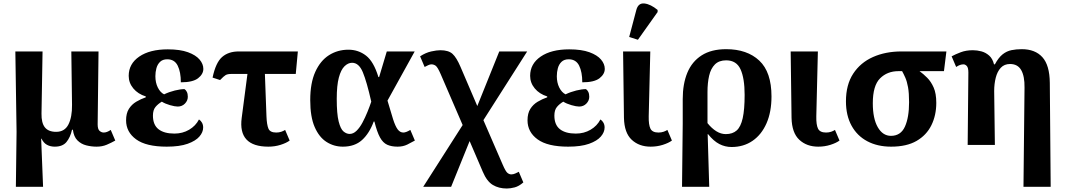

<svg xmlns="http://www.w3.org/2000/svg" viewBox="-20 -831 6111 1101"><path d="M71 240 75 -75 68 -536H224L218 -180Q217 -126 237.5 -100.5Q258 -75 302 -75Q351 -75 372.5 -117.5Q394 -160 393 -230L389 -536H545L540 -118Q540 -90 551 -80.5Q562 -71 575 -71Q593 -71 615 -86L641 -25Q618 -12 592 -1Q566 10 534 10Q504 10 474.5 2.5Q445 -5 424 -26Q403 -47 398 -87H393Q383 -43 361 -16.5Q339 10 294 10Q269 10 249.5 -0.5Q230 -11 218 -36H216L227 240Z M936 10Q818 10 760.5 -32Q703 -74 703 -141Q703 -181 719 -206.5Q735 -232 761 -247.5Q787 -263 816 -273V-278Q771 -292 744.5 -324Q718 -356 718 -396Q718 -465 778.5 -506.5Q839 -548 942 -548Q1013 -548 1058 -531.5Q1103 -515 1124.5 -489.5Q1146 -464 1146 -436Q1146 -406 1116 -382.5Q1086 -359 1017 -359Q1017 -418 999 -454.5Q981 -491 939 -491Q913 -491 898 -476.5Q883 -462 877 -440Q871 -418 871 -394Q871 -357 885 -329Q899 -301 921 -290Q950 -304 982.5 -312Q1015 -320 1038 -320Q1046 -315 1051.5 -304Q1057 -293 1057 -276Q1057 -254 1040.5 -237Q1024 -220 999 -220Q983 -220 955 -228Q927 -236 908 -248Q886 -235 871.5 -217.5Q857 -200 857 -168Q857 -115 889 -90Q921 -65 980 -65Q1027 -65 1064.5 -87Q1102 -109 1121 -146Q1132 -139 1138.5 -127Q1145 -115 1145 -100Q1145 -73 1123.5 -48Q1102 -23 1056 -6.5Q1010 10 936 10Z M1519 10Q1344 10 1366 -155L1399 -407H1307Q1285 -407 1274 -400.5Q1263 -394 1242 -372L1199 -386Q1217 -472 1253.5 -504Q1290 -536 1349 -536H1688L1676 -407H1499L1508 -164Q1510 -115 1519.5 -93Q1529 -71 1564 -71Q1580 -71 1593 -75.5Q1606 -80 1615 -86L1641 -25Q1622 -11 1589 -0.5Q1556 10 1519 10Z M1946 10Q1895 10 1852.5 -17Q1810 -44 1784.5 -102.5Q1759 -161 1759 -257Q1759 -355 1788 -419Q1817 -483 1866.5 -514.5Q1916 -546 1978 -546Q2035 -546 2079 -512Q2123 -478 2150 -389H2154L2198 -536H2358L2202 -254Q2221 -188 2234 -147.5Q2247 -107 2260.5 -89Q2274 -71 2293 -71Q2308 -71 2333 -86L2359 -25Q2340 -14 2315.5 -2Q2291 10 2260 10Q2225 10 2200.5 -1Q2176 -12 2159 -43Q2142 -74 2127 -134H2123Q2098 -66 2056 -28Q2014 10 1946 10ZM1985 -63Q2006 -63 2024.5 -81Q2043 -99 2058.5 -128Q2074 -157 2087 -189Q2100 -221 2109 -248Q2083 -363 2060.5 -417Q2038 -471 1999 -471Q1976 -471 1955.5 -451Q1935 -431 1923 -386Q1911 -341 1911 -264Q1911 -178 1922 -134.5Q1933 -91 1950 -77Q1967 -63 1985 -63Z M2407 240 2633 -114 2507 -406Q2490 -445 2479 -453.5Q2468 -462 2453 -462Q2446 -462 2435 -457Q2424 -452 2415 -447L2389 -508Q2421 -529 2452.5 -536Q2484 -543 2505 -543Q2552 -543 2575 -522Q2598 -501 2621 -447L2717 -223L2843 -536H3003L2752 -142L2863 114Q2880 153 2890.5 161Q2901 169 2912 169Q2923 169 2934.5 164Q2946 159 2955 154L2981 215Q2956 237 2931.5 243.5Q2907 250 2886 250Q2840 250 2806 229.5Q2772 209 2749 155L2673 -22L2567 240Z M3238 10Q3120 10 3062.5 -32Q3005 -74 3005 -141Q3005 -181 3021 -206.5Q3037 -232 3063 -247.5Q3089 -263 3118 -273V-278Q3073 -292 3046.5 -324Q3020 -356 3020 -396Q3020 -465 3080.5 -506.5Q3141 -548 3244 -548Q3315 -548 3360 -531.5Q3405 -515 3426.5 -489.5Q3448 -464 3448 -436Q3448 -406 3418 -382.5Q3388 -359 3319 -359Q3319 -418 3301 -454.5Q3283 -491 3241 -491Q3215 -491 3200 -476.5Q3185 -462 3179 -440Q3173 -418 3173 -394Q3173 -357 3187 -329Q3201 -301 3223 -290Q3252 -304 3284.5 -312Q3317 -320 3340 -320Q3348 -315 3353.5 -304Q3359 -293 3359 -276Q3359 -254 3342.5 -237Q3326 -220 3301 -220Q3285 -220 3257 -228Q3229 -236 3210 -248Q3188 -235 3173.5 -217.5Q3159 -200 3159 -168Q3159 -115 3191 -90Q3223 -65 3282 -65Q3329 -65 3366.5 -87Q3404 -109 3423 -146Q3434 -139 3440.5 -127Q3447 -115 3447 -100Q3447 -73 3425.5 -48Q3404 -23 3358 -6.5Q3312 10 3238 10Z M3711 10Q3645 10 3602.5 -29.5Q3560 -69 3558 -155L3553 -536H3709L3700 -164Q3699 -115 3710 -93Q3721 -71 3756 -71Q3772 -71 3785 -75.5Q3798 -80 3807 -86L3833 -25Q3814 -11 3781 -0.5Q3748 10 3711 10ZM3638 -603 3588 -619 3629 -774Q3640 -815 3675.5 -811Q3711 -807 3751 -774V-762Z M3891 240 3895 -122V-263Q3895 -350 3921.5 -414Q3948 -478 4003.5 -513.5Q4059 -549 4144 -549Q4264 -549 4334 -483.5Q4404 -418 4404 -278Q4404 -189 4375.5 -124Q4347 -59 4295.5 -23.5Q4244 12 4175 12Q4138 12 4105 -5Q4072 -22 4040 -62H4038L4047 240ZM4142 -62Q4181 -62 4204.5 -83Q4228 -104 4239 -153.5Q4250 -203 4250 -287Q4250 -382 4226.5 -433.5Q4203 -485 4144 -485Q4103 -485 4079.5 -461.5Q4056 -438 4046.5 -397Q4037 -356 4037 -303V-125Q4061 -95 4087.5 -78.5Q4114 -62 4142 -62Z M4672 10Q4606 10 4563.5 -29.5Q4521 -69 4519 -155L4514 -536H4670L4661 -164Q4660 -115 4671 -93Q4682 -71 4717 -71Q4733 -71 4746 -75.5Q4759 -80 4768 -86L4794 -25Q4775 -11 4742 -0.5Q4709 10 4672 10Z M5090 10Q5012 10 4953.5 -21Q4895 -52 4863 -110.5Q4831 -169 4831 -250Q4831 -345 4872.5 -408.5Q4914 -472 4986 -504Q5058 -536 5149 -536H5407L5393 -423H5253Q5275 -407 5297 -385Q5319 -363 5334 -329Q5349 -295 5349 -241Q5349 -170 5321 -113Q5293 -56 5236 -23Q5179 10 5090 10ZM5089 -52Q5145 -52 5169 -104.5Q5193 -157 5193 -245Q5193 -298 5187 -331Q5181 -364 5171.5 -385.5Q5162 -407 5153 -423H5132Q5068 -423 5026.5 -381.5Q4985 -340 4985 -239Q4985 -151 5013.5 -101.5Q5042 -52 5089 -52Z M5849 240 5855 -329Q5856 -394 5836 -429Q5816 -464 5772 -464Q5739 -464 5719 -442.5Q5699 -421 5690 -385.5Q5681 -350 5681 -309L5685 0H5529L5533 -415Q5533 -443 5524 -452.5Q5515 -462 5505 -462Q5485 -462 5463 -447L5437 -508Q5459 -520 5489.5 -531.5Q5520 -543 5559 -543Q5583 -543 5607.5 -536.5Q5632 -530 5652 -512.5Q5672 -495 5680 -462H5685Q5706 -501 5729.5 -519.5Q5753 -538 5780.5 -543.5Q5808 -549 5839 -549Q5916 -549 5957.5 -503Q5999 -457 6000 -356L6005 240Z"/></svg>

Font: NotoSerif-Bold
Style: Regular
Weight: 700
Designer: Monotype Design Team
Foundry: Monotype Imaging Inc.
Version: Version 2.007; ttfautohint (v1.8) -l 8 -r 50 -G 200 -x 14 -D